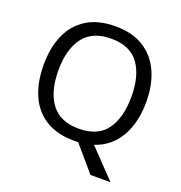

<svg xmlns="http://www.w3.org/2000/svg" viewBox="-155 -857 1091 1159"><g transform="rotate(20 390.5 -277.5)"><path d="M720 -358Q720 -227 667.5 -135Q615 -43 512 -8L683 170H554L416 9Q410 9 403.5 9.5Q397 10 391 10Q280 10 206.5 -36Q133 -82 97 -165Q61 -248 61 -359Q61 -469 97 -551Q133 -633 206.5 -679Q280 -725 392 -725Q499 -725 572 -679.5Q645 -634 682.5 -551.5Q720 -469 720 -358ZM156 -358Q156 -223 213 -145.5Q270 -68 391 -68Q513 -68 569 -145.5Q625 -223 625 -358Q625 -493 569 -569.5Q513 -646 392 -646Q271 -646 213.5 -569.5Q156 -493 156 -358Z"/></g></svg>

Font: TSCustom
Style: Regular
Weight: 400
Designer: Monotype Design Team
Foundry: Monotype Imaging Inc.
Version: Version 2.004; ttfautohint (v1.8.3) -l 8 -r 50 -G 200 -x 14 